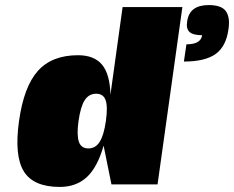

<svg xmlns="http://www.w3.org/2000/svg" viewBox="-20 -728 924 758"><path d="M216 10Q112 10 74 -51.5Q36 -113 55 -249.5Q74 -386 129.5 -448Q185 -510 288 -510Q352 -510 383 -472.5Q414 -435 416 -354L464 -700H700L602 0H420L389 -153Q365 -68 323 -29Q281 10 216 10ZM329 -142Q357 -142 373.5 -168Q390 -194 398 -250Q406 -307 397 -332.5Q388 -358 359.5 -358Q331 -358 314.5 -332.5Q298 -307 290 -250Q286 -222 286.5 -201.5Q287 -181 291.5 -168Q296 -155 305.5 -148.5Q315 -142 329 -142ZM719 -644Q728 -708 804 -708Q855 -708 872 -683.5Q889 -659 882 -613Q873 -545 831.5 -515Q790 -485 706 -485L716 -553Q773 -553 778 -589Q742 -589 728 -602Q714 -615 719 -644Z"/></svg>

Font: Fivo Sans Modern ExtBlk
Style: Regular
Weight: 900
Designer: Alexander Slobzheninov
Foundry: Alexander Slobzheninov
Version: 1.0